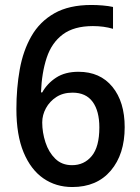

<svg xmlns="http://www.w3.org/2000/svg" viewBox="-20 -743 563 773"><path d="M46 -304Q46 -388 59.5 -463.5Q73 -539 106.5 -597.5Q140 -656 199 -689.5Q258 -723 348 -723Q370 -723 393.5 -721Q417 -719 435 -715V-627Q398 -638 354 -638Q278 -638 233 -604.5Q188 -571 168 -510.5Q148 -450 145 -371H150Q170 -407 206 -430.5Q242 -454 296 -454Q383 -454 432.5 -393.5Q482 -333 482 -231Q482 -122 426 -56Q370 10 271 10Q205 10 154.5 -25Q104 -60 75 -129.5Q46 -199 46 -304ZM270 -78Q319 -78 349.5 -115Q380 -152 380 -230Q380 -296 353 -333Q326 -370 272 -370Q234 -370 207 -352.5Q180 -335 165 -307.5Q150 -280 150 -250Q150 -210 163 -170Q176 -130 202.5 -104Q229 -78 270 -78Z"/></svg>

Font: Noto Sans Gujarati UI SemiCondensed Medium
Style: Regular
Weight: 500
Width: 4
Designer: Jelle Bosma - Monotype Design Team, Universal Thirst
Foundry: Monotype Imaging Inc.
Version: Version 2.106; ttfautohint (v1.8.4.7-5d5b)